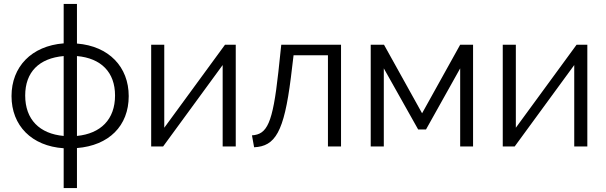

<svg xmlns="http://www.w3.org/2000/svg" viewBox="-20 -750 3104 983"><path d="M374 -730H306V-528C141 -515 39 -408 39 -258C39 -107 142 -2 306 9V213H374V8C537 -5 639 -105 639 -258C639 -407 538 -514 374 -527ZM306 -54C183 -65 109 -138 109 -261C109 -382 181 -452 306 -463ZM374 -463C498 -452 569 -380 569 -261C569 -138 495 -66 374 -54Z M821 -521H754V0H815L1120 -417V0H1187V-521H1132L821 -96Z M1281 4C1389 -1 1434 -74 1469 -351L1483 -467H1659V0H1726V-521H1420L1405 -380C1376 -116 1347 -62 1270 -57Z M1946 -521H1878V0H1945V-400L2121 -87H2161L2336 -400V0H2402V-521H2336L2141 -170Z M2621 -521H2554V0H2615L2920 -417V0H2987V-521H2932L2621 -96Z"/></svg>

Font: Raleway Reg
Style: Regular
Weight: 400
Designer: Matt McInerney, Pablo Impallari, Rodrigo Fuenzalida
Foundry: Matt McInerney, Pablo Impallari, Rodrigo Fuenzalida
Version: Version 3.00 July 28, 2015